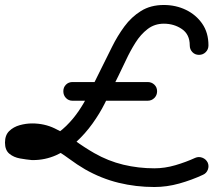

<svg xmlns="http://www.w3.org/2000/svg" viewBox="-58 -605 856 770"><path d="M778 -423Q778 -407 767 -396Q756 -385 740 -385Q724 -385 713.5 -396Q703 -407 703 -423Q703 -467 671.5 -488.5Q640 -510 599 -510Q562 -510 534 -488.5Q506 -467 485 -433.5Q464 -400 447.5 -364.5Q431 -329 417 -301Q403 -273 389.5 -245.5Q376 -218 362 -190Q342 -150 313 -109.5Q284 -69 247.5 -35.5Q211 -2 167 17.5Q123 37 74 37Q74 37 72 37Q70 37 70 37Q48 35 22.5 30.5Q-3 26 -20.5 11.5Q-38 -3 -38 -33Q-38 -63 -21 -79.5Q-4 -96 21 -103Q46 -110 71 -110Q120 -110 161.5 -90Q203 -70 241.5 -42Q280 -14 320 9Q376 41 436.5 55.5Q497 70 561 70Q603 70 645.5 57.5Q688 45 725 28Q725 28 725 28Q725 28 725 28Q739 22 753.5 27.5Q768 33 775 47Q781 61 775.5 75.5Q770 90 756 96Q711 117 661 131Q611 145 561 145Q487 145 417.5 128Q348 111 283 74Q252 56 217.5 30.5Q183 5 146 -15Q109 -35 71 -35Q64 -35 56.5 -34.5Q49 -34 42 -32Q39 -31 37 -29Q35 -27 37 -31Q37 -32 37 -33Q37 -32 34 -38Q31 -44 33 -43Q43 -39 55 -38.5Q67 -38 78 -37Q78 -37 76 -37Q74 -38 74 -38Q112 -38 145.5 -55Q179 -72 207.5 -100Q236 -128 258 -160.5Q280 -193 295 -224Q309 -251 322.5 -278.5Q336 -306 350 -334Q370 -374 391.5 -417.5Q413 -461 441 -499Q469 -537 507.5 -561Q546 -585 599 -585Q647 -585 687.5 -565.5Q728 -546 753 -510Q778 -474 778 -423Q778 -423 778 -423Q778 -423 778 -423ZM233 -201Q217 -201 206.5 -212Q196 -223 196 -239Q196 -255 206.5 -265.5Q217 -276 233 -276Q308 -276 383.5 -276Q459 -276 534 -276Q534 -276 534 -276Q534 -276 534 -276Q550 -276 561 -265.5Q572 -255 572 -239Q572 -223 561 -212Q550 -201 534 -201Q459 -201 383.5 -201Q308 -201 233 -201Q233 -201 233 -201Q233 -201 233 -201Z"/></svg>

Font: FRB American Cursive Guidelines Extrabold
Style: Bold Italic
Weight: 800
Italic angle: -25°
Version: Version 2.0;Modular Font Editor K font №1